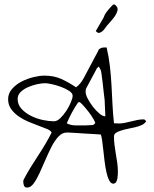

<svg xmlns="http://www.w3.org/2000/svg" viewBox="-20 -845 696 866"><path d="M85 -25.4Q85 -27.3 85.4 -30.3Q85.9 -33.2 85.9 -33.2Q100.6 -61.5 116.7 -87.9Q132.8 -114.3 149.9 -140.1Q167 -166 183.1 -192.9Q199.2 -219.7 212.9 -247.1Q209 -255.9 193.4 -262.7Q177.7 -269.5 155.8 -277.3Q133.8 -285.2 109.4 -295.4Q85 -305.7 64.5 -319.8Q43.9 -334 30.3 -353Q16.6 -372.1 16.6 -397.5Q16.6 -423.8 34.2 -443.8Q51.8 -463.9 77.1 -477.1Q102.5 -490.2 130.9 -497.1Q159.2 -503.9 179.7 -503.9Q222.7 -503.9 255.4 -489.3Q288.1 -474.6 323.2 -451.2Q335 -460 343.3 -470.7Q351.6 -481.4 358.4 -494.1Q361.3 -501 371.6 -519Q381.8 -537.1 392.1 -557.6Q402.3 -578.1 412.6 -596.2Q422.9 -614.3 425.8 -622.1Q433.6 -627.9 438.5 -629.4Q443.4 -630.9 452.1 -630.9Q453.1 -630.9 456.5 -630.9Q460 -630.9 460.9 -630.9Q470.7 -589.8 475.6 -546.9Q480.5 -503.9 482.9 -460.9Q485.4 -418 487.3 -375Q489.3 -332 494.1 -289.1Q497.1 -289.1 504.9 -288.6Q512.7 -288.1 516.6 -288.1Q530.3 -288.1 543.9 -291Q557.6 -293.9 571.3 -297.4Q585 -300.8 599.1 -303.7Q613.3 -306.6 627.9 -306.6H630.9Q631.8 -305.7 634.8 -302.7Q637.7 -299.8 639.6 -298.8Q633.8 -288.1 620.6 -281.7Q607.4 -275.4 591.3 -271.5Q575.2 -267.6 557.6 -264.2Q540 -260.7 526.4 -256.3Q512.7 -252 503.4 -246.1Q494.1 -240.2 494.1 -229.5Q494.1 -210 496.6 -190.4Q499 -170.9 502.4 -150.9Q505.9 -130.9 508.8 -110.8Q511.7 -90.8 511.7 -70.3Q511.7 -65.4 511.2 -56.6Q510.7 -47.9 509.3 -39.1Q507.8 -30.3 503.4 -23.4Q499 -16.6 490.2 -16.6Q480.5 -16.6 472.7 -31.2Q464.8 -45.9 460 -68.4Q455.1 -90.8 451.7 -117.7Q448.2 -144.5 445.8 -169.4Q443.4 -194.3 440.4 -213.4Q437.5 -232.4 434.6 -238.3Q426.8 -239.3 405.8 -240.2Q384.8 -241.2 361.8 -242.7Q338.9 -244.1 318.4 -245.6Q297.9 -247.1 290 -247.1H280.3Q260.7 -247.1 243.7 -229Q226.6 -210.9 212.4 -183.1Q198.2 -155.3 184.6 -123.5Q170.9 -91.8 158.2 -64Q145.5 -36.1 131.8 -17.6Q118.2 1 102.5 1Q91.8 1 88.4 -7.3Q85 -15.6 85 -25.4ZM281.2 -289.1Q289.1 -284.2 300.3 -281.7Q311.5 -279.3 323.2 -279.3Q335 -279.3 345.2 -279.3Q355.5 -279.3 363.3 -279.3Q367.2 -279.3 373 -279.8Q378.9 -280.3 384.8 -280.3Q390.6 -280.3 395 -280.8Q399.4 -281.2 400.4 -281.2L409.2 -289.1Q411.1 -291 402.3 -306.6Q393.6 -322.3 380.4 -339.4Q367.2 -356.4 354.5 -370.6Q341.8 -384.8 336.9 -384.8Q335.9 -384.8 335 -383.8Q334 -382.8 332 -382.8Q317.4 -361.3 304.7 -337.9Q292 -314.5 281.2 -289.1ZM59.6 -398.4Q59.6 -373 77.1 -354Q94.7 -335 120.1 -322.3Q145.5 -309.6 173.8 -303.7Q202.1 -297.9 223.6 -297.9Q237.3 -297.9 252 -312Q266.6 -326.2 278.8 -344.7Q291 -363.3 299.3 -382.8Q307.6 -402.3 307.6 -413.1Q307.6 -424.8 292 -435.1Q276.4 -445.3 255.4 -453.1Q234.4 -460.9 213.9 -465.3Q193.4 -469.7 183.6 -469.7Q168.9 -469.7 147.9 -465.3Q127 -460.9 106.9 -452.1Q86.9 -443.4 73.2 -430.2Q59.6 -417 59.6 -398.4ZM366.2 -430.7Q366.2 -418 376 -399.4Q385.7 -380.9 399.4 -363.3Q413.1 -345.7 428.2 -333Q443.4 -320.3 455.1 -320.3Q455.1 -325.2 454.6 -335Q454.1 -344.7 453.6 -356.4Q453.1 -368.2 452.6 -377.9Q452.1 -387.7 452.1 -392.6Q450.2 -406.2 447.8 -428.7Q445.3 -451.2 442.9 -472.7Q440.4 -494.1 438 -510.7Q435.5 -527.3 434.6 -528.3L425.8 -544.9Q424.8 -543.9 421.4 -541Q418 -538.1 417 -537.1Q414.1 -531.2 407.2 -518.1Q400.4 -504.9 392.1 -490.2Q383.8 -475.6 377 -461.9Q370.1 -448.2 367.2 -443.4Q367.2 -441.4 366.7 -436.5Q366.2 -431.6 366.2 -430.7ZM467.8 -735.4Q461.9 -729.5 456.1 -720.7Q450.2 -711.9 442.9 -705.1Q435.5 -698.2 427.7 -696.8Q419.9 -695.3 412.1 -705.1L447.3 -765.6Q452.1 -780.3 463.4 -794.4Q474.6 -808.6 484.4 -818.4Q494.1 -832 504.9 -817.4Q512.7 -808.6 509.8 -796.9Q506.8 -785.2 499 -773.4Q491.2 -761.7 481.9 -751.5Q472.7 -741.2 467.8 -735.4Z"/></svg>

Font: Zeyada
Style: Regular
Weight: 400
Version: Version 1.002 2010